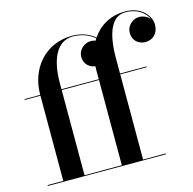

<svg xmlns="http://www.w3.org/2000/svg" viewBox="-110 -871 987 982"><g transform="rotate(-15 383.5 -380.0)"><path d="M24 -4.5V0H649.5V-4.5H529.5V-455.5H669.5V-460H529.5V-540C529.5 -667 560 -755.5 636.5 -755.5C700 -755.5 740.5 -722.5 755.5 -686.5C743 -704 720 -714 698 -714C667 -714 631.5 -688.5 631.5 -647.5C631.5 -601 667 -581.5 698 -581.5C735 -581.5 767 -607.5 767 -655C767 -702 722.5 -760 636.5 -760C558 -760 498.5 -724 461 -668.5C434 -692.5 392.5 -710 342.5 -710C197.5 -710 107 -596.5 107 -461.5V-460H24V-455.5H107V-4.5ZM219.5 -490C219.5 -617 259 -705.5 345 -705.5C391.5 -705.5 432 -689 458.5 -665C456.5 -661.5 454.5 -658 452.5 -654.5C444 -657.5 435.5 -659 427 -659C395.5 -659 360 -632.5 360 -593.5C360 -552 389 -532 417.5 -528.5C417 -523 417 -517 417 -511.5V-460H219.5ZM219.5 -4.5V-455.5H417V-4.5Z"/></g></svg>

Font: Bodoni* 36pt Medium
Style: Regular
Weight: 500
Version: Version 2.3